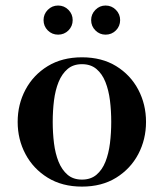

<svg xmlns="http://www.w3.org/2000/svg" viewBox="-20 -682 608 712"><path d="M284 10Q210.5 10 157 -23Q103.5 -56 74.5 -110.5Q45.5 -165 45.5 -230Q45.5 -295 74.5 -349.5Q103.5 -404 157 -436.8Q210.5 -469.5 284 -469.5Q357.5 -469.5 410.8 -436.8Q464 -404 492.8 -349.5Q521.5 -295 521.5 -230Q521.5 -165 492.8 -110.5Q464 -56 410.8 -23Q357.5 10 284 10ZM284 -16Q316.5 -16 337.8 -34Q359 -52 371 -82.2Q383 -112.5 387.8 -151Q392.5 -189.5 392.5 -230Q392.5 -271 387.8 -309.2Q383 -347.5 371 -377.8Q359 -408 337.8 -426Q316.5 -444 284 -444Q251.5 -444 230.5 -426Q209.5 -408 197.2 -377.8Q185 -347.5 180.2 -309.2Q175.5 -271 175.5 -230Q175.5 -189.5 180.2 -151Q185 -112.5 197.2 -82.2Q209.5 -52 230.5 -34Q251.5 -16 284 -16ZM371.5 -553.5Q349.5 -553.5 333.8 -569.2Q318 -585 318 -607.5Q318 -629.5 333.8 -645.5Q349.5 -661.5 371.5 -661.5Q394 -661.5 409.8 -645.5Q425.5 -629.5 425.5 -607.5Q425.5 -585 409.8 -569.2Q394 -553.5 371.5 -553.5ZM195.5 -553.5Q173 -553.5 157.2 -569.2Q141.5 -585 141.5 -607.5Q141.5 -629.5 157.2 -645.5Q173 -661.5 195.5 -661.5Q218 -661.5 233.8 -645.5Q249.5 -629.5 249.5 -607.5Q249.5 -585 233.8 -569.2Q218 -553.5 195.5 -553.5Z"/></svg>

Font: Bodoni Moda SC 9pt SemiBold
Style: Regular
Weight: 600
Designer: Owen Earl
Foundry: indestructible type
Version: Version 2.005